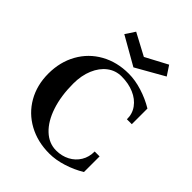

<svg xmlns="http://www.w3.org/2000/svg" viewBox="-262 -1088 1249 1249"><g transform="rotate(45 363.0 -463.5)"><path d="M40.2 -347Q40.2 -454.2 87.5 -538.6Q134.8 -623 219.3 -670Q303.8 -717 411 -716.8Q470.6 -716.8 535.9 -696.3Q601.2 -675.8 657 -642V-498.2H611.8Q613 -548.4 584.3 -588.1Q555.6 -627.8 504.9 -649.5Q454.2 -671.2 391 -671.2Q335.8 -671.2 292.8 -638.6Q249.8 -606 225.3 -547.9Q200.8 -489.8 200.8 -415Q200.8 -302.6 230 -214.8Q259.2 -127 311.4 -77.9Q363.6 -28.8 429.8 -28.8Q481.2 -28.8 522.9 -50.7Q564.6 -72.6 588.5 -112Q612.4 -151.4 611.8 -201.8H657V-58Q601.2 -24.2 536.3 -3.7Q471.4 16.8 412.2 16.8Q304.4 16.8 219.6 -29.5Q134.8 -75.8 87.5 -158.6Q40.2 -241.4 40.2 -347ZM208.2 -878 251.6 -943.8 403 -863 555 -943.8 598.4 -878 403 -767Z"/></g></svg>

Font: Wittgenstein
Style: Regular
Weight: 400
Designer: Jörg Drees
Foundry: Jörg Drees
Version: Version 1.003;Glyphs 3.1.2 (3151)